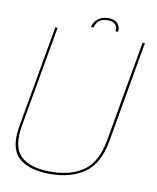

<svg xmlns="http://www.w3.org/2000/svg" viewBox="-85 -826 735 897"><g transform="rotate(10 282.5 -378.0)"><path d="M212 4.5Q312.5 4.5 376.8 -40.5Q441 -85.5 460 -192L544.5 -674.5H533.5L449.5 -197Q431 -92.5 371.2 -49.5Q311.5 -6.5 214 -6.5Q117 -6.5 72.2 -49.5Q27.5 -92.5 46 -197L130.5 -674.5H119.5L34.5 -192Q15.5 -85.5 63.8 -40.5Q112 4.5 212 4.5ZM358 -760Q335.5 -760 320 -752.2Q304.5 -744.5 295.2 -731.8Q286 -719 283.5 -705H296Q298 -716 304.5 -726.2Q311 -736.5 323.2 -743Q335.5 -749.5 356 -749.5Q374.5 -749.5 384.5 -743Q394.5 -736.5 398 -726.2Q401.5 -716 399.5 -705H411.5Q414 -719 408.8 -731.8Q403.5 -744.5 390.8 -752.2Q378 -760 358 -760Z"/></g></svg>

Font: Anybody Thin Thin
Style: Italic
Weight: 250
Italic angle: -10°
Version: Version 1.113;gftools[0.9.25]